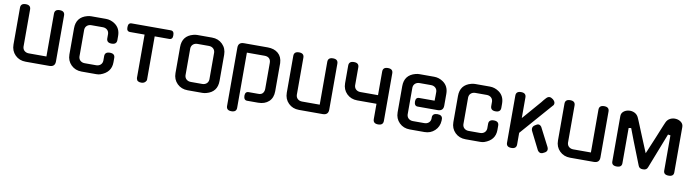

<svg xmlns="http://www.w3.org/2000/svg" viewBox="-32 -1263 7411 2059"><g transform="rotate(10 3673.0 -234.0)"><path d="M71 -159V-560Q71 -608 126 -608Q181 -608 181 -560V-154Q183 -126 202 -110Q221 -94 249 -94H441V-560Q441 -608 496 -608Q551 -608 551 -560V-59Q551 0 489 0H231Q162 0 116.5 -45Q71 -90 71 -159Z M680 -443Q680 -565 797 -596Q819 -602 840 -602H1000Q1051 -602 1096 -572Q1160 -529 1160 -444V-399Q1160 -351 1105 -351Q1050 -351 1050 -399V-448Q1048 -476 1029 -492Q1010 -508 982 -508H858Q830 -508 811 -492Q792 -476 790 -448V-154Q792 -126 811 -110Q830 -94 858 -94H982Q1010 -94 1029 -110Q1048 -126 1050 -154V-205Q1050 -252 1105 -252Q1160 -252 1160 -205V-158Q1160 -46 1043 -6Q1025 0 1000 0H840Q771 0 725.5 -45Q680 -90 680 -159Z M1279 -508Q1240 -508 1242 -555Q1242 -602 1279 -602H1705Q1742 -602 1742 -555Q1744 -508 1705 -508H1547V-36L1545 -26Q1528 6 1492 6Q1445 6 1439 -26L1437 -36V-508Z M1835 -443Q1835 -565 1952 -596Q1974 -602 1995 -602H2155Q2224 -602 2269.5 -557Q2315 -512 2315 -443V-159Q2315 -37 2198 -6Q2176 0 2155 0H1995Q1926 0 1880.5 -45Q1835 -90 1835 -159ZM1945 -448V-154Q1947 -126 1966 -110Q1985 -94 2013 -94H2137Q2165 -94 2184 -110Q2203 -126 2205 -154V-448Q2203 -476 2184 -492Q2165 -508 2137 -508H2013Q1985 -508 1966 -492Q1947 -476 1945 -448Z M2441 92V-543Q2441 -602 2503 -602H2762Q2832 -602 2875.5 -565Q2919 -528 2922 -459V-153Q2922 -81 2878.5 -40.5Q2835 0 2762 0H2643Q2607 0 2605 -47Q2605 -94 2643 -94H2743Q2781 -92 2797 -113Q2812 -132 2812 -160V-442Q2812 -474 2794 -491Q2776 -508 2744 -508H2551V93Q2551 140 2496 140Q2441 140 2441 92Z M3047 -159V-560Q3047 -608 3102 -608Q3157 -608 3157 -560V-154Q3159 -126 3178 -110Q3197 -94 3225 -94H3417V-560Q3417 -608 3472 -608Q3527 -608 3527 -560V-59Q3527 0 3465 0H3207Q3138 0 3092.5 -45Q3047 -90 3047 -159Z M3645 -368V-560Q3645 -608 3700 -608Q3755 -608 3755 -560V-363Q3757 -335 3776 -319Q3795 -303 3823 -303H4015V-560Q4015 -608 4070 -608Q4125 -608 4125 -560V-42Q4125 6 4070 6Q4015 6 4015 -42V-209H3805Q3736 -209 3690.5 -254Q3645 -299 3645 -368Z M4254 -443Q4254 -565 4371 -596Q4393 -602 4414 -602H4574Q4625 -602 4670 -572Q4734 -529 4734 -444V-315Q4734 -256 4671 -256H4455Q4419 -256 4417 -303Q4417 -350 4455 -350H4623L4624 -408V-448Q4622 -476 4603 -492Q4584 -508 4556 -508H4432Q4404 -508 4385 -492Q4366 -476 4364 -448V-154Q4366 -126 4385 -110Q4404 -94 4432 -94H4556Q4584 -94 4603 -110Q4622 -126 4624 -154V-173Q4628 -213 4679 -213Q4730 -213 4734 -173V-152Q4731 -86 4685.5 -43Q4640 0 4574 0H4414Q4345 0 4299.5 -45Q4254 -90 4254 -159Z M4861 -443Q4861 -565 4978 -596Q5000 -602 5021 -602H5181Q5232 -602 5277 -572Q5341 -529 5341 -444V-399Q5341 -351 5286 -351Q5231 -351 5231 -399V-448Q5229 -476 5210 -492Q5191 -508 5163 -508H5039Q5011 -508 4992 -492Q4973 -476 4971 -448V-154Q4973 -126 4992 -110Q5011 -94 5039 -94H5163Q5191 -94 5210 -110Q5229 -126 5231 -154V-205Q5231 -252 5286 -252Q5341 -252 5341 -205V-158Q5341 -46 5224 -6Q5206 0 5181 0H5021Q4952 0 4906.5 -45Q4861 -90 4861 -159Z M5466 -554Q5466 -602 5521 -602Q5576 -602 5576 -554V-329Q5586 -340 5605.5 -362.5Q5625 -385 5632 -393L5753 -533Q5775 -562 5794 -582Q5812 -602 5830 -602Q5841 -602 5849 -598Q5857 -594 5869 -586Q5893 -565 5893 -546Q5893 -526 5880 -516L5576 -168V-41Q5576 6 5521 6Q5466 6 5466 -41ZM5712 -205Q5703 -220 5703 -235Q5703 -262 5729 -277L5744 -286Q5752 -291 5760 -292Q5771 -294 5781 -288Q5790 -283 5798 -272L5901 -72Q5908 -59 5908 -45Q5908 -20 5878 -6Q5859 6 5842 6Q5832 6 5821 -2Q5810 -10 5805 -20Z M6000 -159V-560Q6000 -608 6055 -608Q6110 -608 6110 -560V-154Q6112 -126 6131 -110Q6150 -94 6178 -94H6370V-560Q6370 -608 6425 -608Q6480 -608 6480 -560V-59Q6480 0 6418 0H6160Q6091 0 6045.5 -45Q6000 -90 6000 -159Z M6613 -39V-533Q6613 -564 6636 -583.5Q6659 -603 6692 -607Q6725 -611 6755 -597Q6786 -582 6800 -550Q6801 -548 6813.5 -519Q6826 -490 6835 -467Q6851 -427 6857 -413L6880 -357Q6945 -200 6950 -188Q6973 -240 7021 -357L7044 -413Q7050 -427 7066 -467Q7075 -490 7087.5 -519Q7100 -548 7101 -550Q7115 -582 7146 -597Q7176 -611 7209 -607Q7242 -603 7265 -583.5Q7288 -564 7288 -533V-39Q7288 6 7233 6Q7178 6 7178 -39V-423L7151 -427Q7148 -416 7002 -45Q6991 -12 6951 -13H6950Q6910 -12 6899 -45L6800 -296Q6755 -410 6750 -427L6723 -423V-39Q6723 6 6668 6Q6613 6 6613 -39Z"/></g></svg>

Font: Gugi Cyrillic
Style: Regular
Weight: 400
Foundry: TAE System & Typefaces Co.
Version: Version 3.10 September 15, 2020